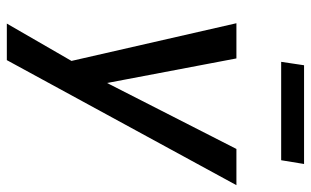

<svg xmlns="http://www.w3.org/2000/svg" viewBox="-194 -536 910 562"><g transform="rotate(90 261.0 -255.0)"><path d="M49 180 168 -26 165 20 48 -492H151L227 -92H212L416 -492H522L156 180ZM161 -623 171 -690H460L449 -623Z"/></g></svg>

Font: Nunito Sans 10pt SemiCondensed SemiBold
Style: Italic
Weight: 600
Width: 4
Italic angle: -9°
Designer: Vernon Adams
Foundry: Vernon Adams
Version: Version 3.101;gftools[0.9.27]